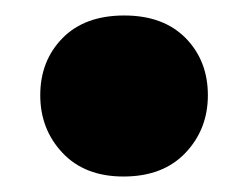

<svg xmlns="http://www.w3.org/2000/svg" viewBox="-20 -535 320 248"><path d="M139.5 -307Q89.5 -307 60.8 -337.5Q32 -368 32 -412Q32 -456.5 60.8 -485.8Q89.5 -515 140.5 -515Q191 -515 219.8 -485.8Q248.5 -456.5 248.5 -412Q248.5 -368 219.5 -337.5Q190.5 -307 139.5 -307Z"/></svg>

Font: Heraclito ExtraBold
Style: Regular
Weight: 800
Designer: Kostas Bartsokas (font) & Cristiano Sobral (main changes)
Foundry: Kostas Bartsokas (font) & Cristiano Sobral (main changes)
Version: Version 1.00;July 8, 2020;FontCreator 13.0.0.2655 64-bit